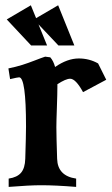

<svg xmlns="http://www.w3.org/2000/svg" viewBox="-20 -714 430 735"><path d="M152.8 -497.1 172.4 -494.6Q184.6 -481 190.9 -457.5Q237.8 -490.2 281.7 -490.2Q321.8 -490.2 355.5 -471.2L386.7 -408.7L297.9 -361.3Q270 -412.6 248.5 -412.6Q231.9 -412.6 199.7 -391.6V-382.8Q199.7 -357.9 197.8 -303.5Q195.8 -249 195.8 -227.1Q195.8 -193.8 198.7 -106Q200.7 -40.5 271.5 -30.3V1.5Q192.4 -4.9 137.7 -4.9Q92.8 -4.9 13.2 1.5V-30.3Q45.9 -35.2 60.8 -53Q75.7 -70.8 76.7 -106Q79.6 -196.8 79.6 -230Q79.6 -418 53.2 -418Q47.9 -418 18.6 -411.1L12.2 -452.1Q41 -458 64.5 -465.3Q87.9 -472.7 112.8 -482.4Q137.7 -492.2 152.8 -497.1ZM264.6 -540H203.6L127.4 -620.6L160.2 -540H99.1L5.9 -639.6L98.1 -693.8L118.2 -644.5L202.6 -693.8Z"/></svg>

Font: Flanker
Style: Bold
Weight: 700
Designer: Flanker
Foundry: Flanker
Version: Version 2.021